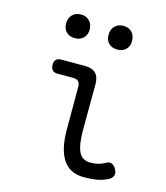

<svg xmlns="http://www.w3.org/2000/svg" viewBox="-116 -863 831 962"><g transform="rotate(15 300.0 -382.0)"><path d="M344 -218Q344 -142 361 -105.5Q378 -69 422 -69Q441 -69 459 -73Q477 -77 495 -87Q512 -98 526 -92.5Q540 -87 549 -71Q559 -53 555 -38.5Q551 -24 534 -15Q508 -1 477.5 4.5Q447 10 409 10Q375 10 348 -2Q321 -14 302.5 -40Q284 -66 274.5 -105.5Q265 -145 265 -200V-420Q265 -439 256 -448Q247 -457 228 -457H148Q130 -457 121 -466.5Q112 -476 112 -494Q112 -512 121 -521Q130 -530 148 -530H270Q308 -530 326.5 -511.5Q345 -493 345 -455ZM405 -651Q378 -651 361 -667Q344 -683 344 -711Q344 -740 361 -757Q378 -774 405 -774Q433 -774 449.5 -757Q466 -740 466 -711Q466 -684 449.5 -667.5Q433 -651 405 -651ZM185 -651Q158 -651 141 -667Q124 -683 124 -711Q124 -740 141 -757Q158 -774 185 -774Q212 -774 229 -757Q246 -740 246 -711Q246 -684 229 -667.5Q212 -651 185 -651Z"/></g></svg>

Font: Maple Mono NL Light
Style: Regular
Weight: 300
Monospace: yes
Designer: subframe7536
Version: Version 7.000